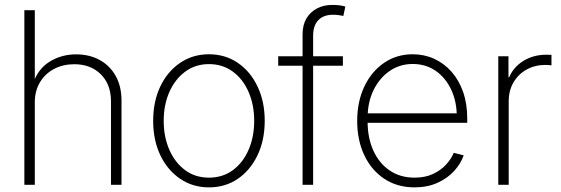

<svg xmlns="http://www.w3.org/2000/svg" viewBox="-20 -770 2337 800"><path d="M125 -343.8V0H81.5V-727.5H125V-414.6H115.2Q135.3 -480.5 185.1 -512Q234.9 -543.5 296.9 -543.5Q352.5 -543.5 395 -520.3Q437.5 -497.1 461.9 -453.9Q486.3 -410.6 486.3 -350.1V0H442.4V-347.7Q442.4 -418.5 400.1 -460.4Q357.9 -502.4 289.6 -502.4Q242.7 -502.4 205.6 -482.9Q168.5 -463.4 146.7 -427.5Q125 -391.6 125 -343.8Z M850.6 10.7Q783.2 10.7 730.5 -25.1Q677.7 -61 647.9 -123.5Q618.2 -186 618.2 -266.6Q618.2 -347.2 647.9 -409.7Q677.7 -472.2 730.5 -508.1Q783.2 -543.9 850.6 -543.9Q918.5 -543.9 970.9 -508.1Q1023.4 -472.2 1053.2 -409.4Q1083 -346.7 1083 -266.6Q1083 -186 1053.2 -123.5Q1023.4 -61 971.2 -25.1Q918.9 10.7 850.6 10.7ZM850.6 -29.8Q907.7 -29.8 950 -60.8Q992.2 -91.8 1015.6 -145.5Q1039.1 -199.2 1039.1 -266.6Q1039.1 -333.5 1015.6 -387.2Q992.2 -440.9 949.7 -471.9Q907.2 -502.9 850.6 -502.9Q794.4 -502.9 752 -471.7Q709.5 -440.4 685.8 -387Q662.1 -333.5 662.1 -266.6Q662.1 -199.2 685.8 -145.5Q709.5 -91.8 751.7 -60.8Q793.9 -29.8 850.6 -29.8Z M1408.7 -535.6V-496.1H1139.2V-535.6ZM1240.7 0V-627Q1240.7 -666 1256.8 -693.1Q1272.9 -720.2 1300.8 -734.9Q1328.6 -749.5 1364.3 -749.5Q1381.8 -749.5 1396 -747.6Q1410.2 -745.6 1418.9 -742.7L1410.6 -703.6Q1402.8 -705.6 1391.6 -707Q1380.4 -708.5 1367.2 -708.5Q1328.1 -708.5 1306.4 -686Q1284.7 -663.6 1284.7 -621.1V0Z M1707.5 10.7Q1634.8 10.7 1581.1 -25.1Q1527.3 -61 1497.8 -123.5Q1468.3 -186 1468.3 -266.1Q1468.3 -346.2 1497.8 -408.9Q1527.3 -471.7 1579.8 -507.8Q1632.3 -543.9 1699.7 -543.9Q1747.6 -543.9 1788.8 -525.1Q1830.1 -506.3 1861.1 -471.4Q1892.1 -436.5 1909.4 -387.5Q1926.8 -338.4 1926.8 -277.3V-258.3H1494.1V-297.9H1902.3L1883.3 -283.7Q1883.3 -346.7 1860.1 -396.2Q1836.9 -445.8 1795.7 -474.6Q1754.4 -503.4 1699.7 -503.4Q1645.5 -503.4 1603 -473.9Q1560.5 -444.3 1536.1 -393.8Q1511.7 -343.3 1511.7 -279.3V-263.2Q1511.7 -195.8 1535.4 -143.1Q1559.1 -90.3 1603 -60.1Q1647 -29.8 1707.5 -29.8Q1751 -29.8 1783.7 -44.9Q1816.4 -60.1 1838.4 -84Q1860.4 -107.9 1870.6 -133.3L1912.1 -122.6Q1899.9 -87.9 1872.1 -57.4Q1844.2 -26.9 1802.5 -8.1Q1760.7 10.7 1707.5 10.7Z M2056.2 0V-535.6H2098.6V-448.2H2101.6Q2119.6 -490.7 2161.1 -516.4Q2202.6 -542 2256.3 -542Q2262.7 -542 2267.6 -541.7Q2272.5 -541.5 2277.8 -541.5V-497.6Q2274.4 -498 2267.8 -498.8Q2261.2 -499.5 2252.4 -499.5Q2209 -499.5 2174.3 -480.2Q2139.6 -460.9 2119.6 -426.8Q2099.6 -392.6 2099.6 -347.7V0Z"/></svg>

Font: Inter 20pt ExtraLight
Style: Regular
Weight: 250
Version: Version 4.001;git-66647c0bb